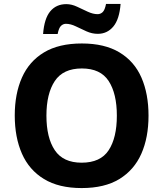

<svg xmlns="http://www.w3.org/2000/svg" viewBox="-20 -946 831 976"><path d="M735 -358Q735 -247 698.5 -164.5Q662 -82 587 -36Q512 10 395 10Q279 10 203.5 -36Q128 -82 91.5 -165Q55 -248 55 -359Q55 -469 91.5 -551.5Q128 -634 203.5 -679.5Q279 -725 396 -725Q512 -725 587.5 -679.5Q663 -634 699 -551.5Q735 -469 735 -358ZM216 -358Q216 -246 258.5 -182.5Q301 -119 395 -119Q491 -119 532.5 -182.5Q574 -246 574 -358Q574 -470 532.5 -534Q491 -598 396 -598Q301 -598 258.5 -534Q216 -470 216 -358ZM199 -773Q205 -852 235.5 -888.5Q266 -925 317 -925Q344 -925 371.5 -912Q399 -899 426 -886.5Q453 -874 476 -874Q491 -874 502 -884.5Q513 -895 519 -926H593Q587 -848 556 -811Q525 -774 477 -774Q448 -774 420 -786.5Q392 -799 365.5 -812Q339 -825 315 -825Q301 -825 290 -814.5Q279 -804 273 -773Z"/></svg>

Font: Noto Sans Meetei Mayek
Style: Bold
Weight: 700
Designer: Monotype Design Team and Neelakash Kshetrimayum
Foundry: Monotype Imaging Inc.
Version: Version 2.002; ttfautohint (v1.8.4.7-5d5b)